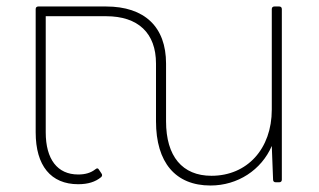

<svg xmlns="http://www.w3.org/2000/svg" viewBox="-20 -562 983 592"><path d="M826 -542C821 -542 818 -539 818 -534V-224C818 -103 742 -20 632 -20C542 -20 492 -80 492 -188V-366C492 -479 426 -542 307 -542H98C93 -542 90 -539 90 -534V-154C90 -51 137 6 221 6C251 6 274 -1 292 -16C295 -19 296 -23 293 -27L285 -39C282 -44 279 -44 274 -40C260 -29 243 -24 221 -24C157 -24 121 -71 121 -154V-512H307C406 -512 461 -460 461 -366V-188C461 -61 521 10 629 10C713 10 786 -38 818 -112L822 -8C822 -3 825 0 830 0H841C846 0 849 -3 849 -8V-534C849 -539 846 -542 841 -542Z"/></svg>

Font: LINE Seed Sans TH Thin
Style: Regular
Weight: 250
Designer: Dalton Maag Ltd | Thai characters by Cadson Demak Co.,Ltd.
Foundry: Dalton Maag Ltd
Version: Version 1.003